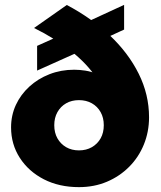

<svg xmlns="http://www.w3.org/2000/svg" viewBox="-20 -754 661 789"><path d="M304.5 15Q223 15 160.2 -17.2Q97.5 -49.5 61.5 -105.2Q25.5 -161 25.5 -230.5Q25.5 -280 45.2 -322.8Q65 -365.5 100.5 -398Q136 -430.5 183.2 -449Q230.5 -467.5 285 -467.5Q306 -467.5 330.5 -463.8Q355 -460 378.5 -449.8Q402 -439.5 420.5 -420L375 -436Q356.5 -463.5 330.8 -490.8Q305 -518 272.5 -543.8Q240 -569.5 201.8 -593.5Q163.5 -617.5 120 -639L254.5 -733.5Q355 -680.5 431.2 -608.5Q507.5 -536.5 550 -451Q592.5 -365.5 592.5 -272Q592.5 -212.5 571.2 -160.2Q550 -108 511 -68.8Q472 -29.5 419.5 -7.2Q367 15 304.5 15ZM304.5 -136Q334.5 -136 357.5 -149.2Q380.5 -162.5 393.5 -185.5Q406.5 -208.5 406.5 -239.5Q406.5 -270 393.5 -293.2Q380.5 -316.5 357.5 -329.5Q334.5 -342.5 304.5 -342.5Q274.5 -342.5 251.8 -329.5Q229 -316.5 216 -293.2Q203 -270 203 -239.5Q203 -208.5 216 -185.5Q229 -162.5 251.8 -149.2Q274.5 -136 304.5 -136ZM132.5 -464V-565.5L312 -646V-652L490 -734V-632.5L312 -550.5V-544.5Z"/></svg>

Font: Geologica Thin Roman ExtraBold
Style: Regular
Weight: 800
Version: Version 1.010;gftools[0.9.28]